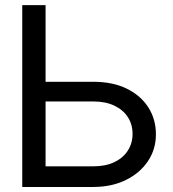

<svg xmlns="http://www.w3.org/2000/svg" viewBox="-20 -743 688 763"><path d="M161.1 -722.7H68.4V0H350.6Q423.8 0 480 -27.6Q536.1 -55.2 567.9 -102.5Q599.6 -149.9 599.6 -209Q599.6 -268.6 569.8 -315.7Q540 -362.8 484.4 -390.4Q428.7 -418 350.6 -418H161.1ZM350.6 -339.8Q399.4 -339.8 434.3 -323.2Q469.2 -306.6 488 -277.6Q506.8 -248.5 506.8 -210.9Q506.8 -173.8 488 -144.5Q469.2 -115.2 434.3 -98.6Q399.4 -82 350.6 -82H161.1V-339.8Z"/></svg>

Font: Giphurs
Style: Regular
Weight: 400
Version: Version 2.010